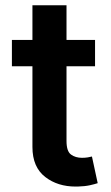

<svg xmlns="http://www.w3.org/2000/svg" viewBox="-20 -696 420 724"><path d="M272.7 7.5H264.9Q197.8 7.5 151.3 -28.1Q102.3 -65.3 102.3 -141.7V-446H24.9V-545.5H102.3V-676.1H230.8V-545.5H338.4V-446H230.8V-164.1Q230.8 -125.4 247.9 -113.1Q264.9 -100.9 289.1 -100.9Q301.1 -100.9 311.3 -102.6Q321.4 -104.4 326.7 -105.8L348.4 -5.3Q338.1 -1.8 319.1 2.5Q300.1 6.7 272.7 7.5Z"/></svg>

Font: Linik Sans SemiBold
Style: Regular
Weight: 600
Designer: Rasmus Andersson (font), Cristiano Sobral (main changes)
Foundry: rsms
Version: Version 3.018;June 1, 2022;FontCreator 14.0.0.2814 64-bit; t